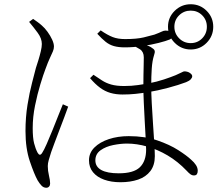

<svg xmlns="http://www.w3.org/2000/svg" viewBox="-20 -828 1040 904"><path d="M771 -702Q771 -746 802.5 -777Q834 -808 878 -808Q922 -808 953 -777Q984 -746 984 -702Q984 -658 953 -626.5Q922 -595 878 -595Q834 -595 802.5 -626.5Q771 -658 771 -702ZM801 -702Q801 -670 823.5 -647.5Q846 -625 878 -625Q910 -625 932 -647.5Q954 -670 954 -702Q954 -734 932 -756Q910 -778 878 -778Q846 -778 823.5 -756Q801 -734 801 -702ZM454 -685Q486 -663 510.5 -653.5Q535 -644 569 -644Q624 -644 657 -652Q690 -660 707 -665Q731 -674 741 -679Q751 -684 759 -684Q776 -684 786 -679.5Q796 -675 796 -664Q796 -658 791.5 -652Q787 -646 779 -642Q762 -635 727 -626Q692 -617 650 -611Q608 -605 567 -605Q538 -605 516.5 -611Q495 -617 477 -631.5Q459 -646 438 -669ZM420 -476Q441 -462 460 -449.5Q479 -437 503.5 -430Q528 -423 565 -423Q599 -423 630 -427.5Q661 -432 678 -435Q719 -443 752 -454Q785 -465 807 -474Q828 -483 836 -487.5Q844 -492 848 -492Q854 -492 860.5 -490.5Q867 -489 872.5 -485.5Q878 -482 881.5 -478Q885 -474 885 -469Q885 -462 878 -454.5Q871 -447 856 -441Q822 -428 771.5 -414.5Q721 -401 677 -394Q646 -389 617.5 -386Q589 -383 557 -383Q526 -383 500 -390.5Q474 -398 451 -415Q428 -432 404 -460ZM606 -612 635 -625Q650 -622 661 -618.5Q672 -615 681 -611Q690 -607 699 -600Q707 -595 708.5 -588Q710 -581 705 -567Q697 -542 694.5 -505.5Q692 -469 692 -422Q692 -390 694.5 -342Q697 -294 700.5 -244Q704 -194 706.5 -153Q709 -112 709 -93Q709 -50 688 -22.5Q667 5 630.5 17.5Q594 30 547 30Q504 30 470.5 18Q437 6 418 -17Q399 -40 399 -73Q399 -108 424.5 -133.5Q450 -159 492.5 -173Q535 -187 586 -187Q662 -187 720.5 -167Q779 -147 819.5 -121Q860 -95 880 -76Q894 -64 902.5 -51Q911 -38 911 -24Q911 -14 907 -8Q903 -2 893 -2Q884 -2 876 -8Q868 -14 859 -24Q817 -68 769.5 -96Q722 -124 673 -138Q624 -152 578 -152Q548 -152 513 -145Q478 -138 453.5 -120.5Q429 -103 429 -73Q429 -43 457 -27.5Q485 -12 539 -12Q609 -12 638.5 -40.5Q668 -69 668 -124Q668 -139 666 -175Q664 -211 661.5 -256Q659 -301 657 -345.5Q655 -390 655 -423Q655 -449 655.5 -475Q656 -501 656.5 -523Q657 -545 657 -558Q657 -584 639 -596Q621 -608 606 -612ZM117 -725 136 -739Q146 -732 156.5 -724.5Q167 -717 177 -708Q191 -696 204 -678Q217 -660 225.5 -641.5Q234 -623 234 -609Q234 -598 229 -586Q224 -574 215 -555Q206 -536 194 -503Q184 -477 170 -431Q156 -385 145 -331Q134 -277 134 -225Q134 -179 140.5 -153.5Q147 -128 157 -109Q162 -100 167.5 -99.5Q173 -99 179 -109Q187 -121 200 -150.5Q213 -180 227.5 -216Q242 -252 255 -285Q268 -318 276 -337L301 -326Q294 -306 282.5 -275.5Q271 -245 258.5 -212.5Q246 -180 236 -153Q226 -126 221 -112Q214 -90 209.5 -74.5Q205 -59 205 -46Q205 -24 210.5 -1.5Q216 21 216 36Q216 45 211 50.5Q206 56 198 56Q185 56 175.5 46Q166 36 157 21Q141 -8 120.5 -68.5Q100 -129 100 -211Q100 -276 109.5 -334.5Q119 -393 131 -438.5Q143 -484 149 -508Q154 -523 160.5 -544Q167 -565 172 -586Q177 -607 177 -621Q177 -647 157.5 -673.5Q138 -700 117 -725Z"/></svg>

Font: Noto Serif SC
Style: Regular
Weight: 200
Designer: Ryoko NISHIZUKA 西塚涼子 (kana & ideographs); Frank Grießhammer (Latin, Greek & Cyrillic); Wenlong ZHANG 张文龙 (bopomofo); San
Foundry: Adobe
Version: Version 2.001;hotconv 1.1.0;makeotfexe 2.6.0